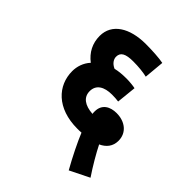

<svg xmlns="http://www.w3.org/2000/svg" viewBox="-204 -754 978 978"><g transform="rotate(45 285.0 -265.5)"><path d="M455 101 560 49C525 -3 492 -60 471 -102C506 -118 528 -145 528 -185C528 -242 483 -278 421 -278C377 -278 336 -258 336 -205C336 -200 336 -194 337 -188C279 -192 245 -216 245 -260C245 -306 282 -328 338 -328C355 -328 371 -327 385 -325L396 -432C383 -435 354 -438 333 -438C305 -438 279 -436 254 -430C227 -442 216 -462 216 -479C216 -511 241 -524 295 -524C334 -524 370 -520 395 -514L405 -623C376 -629 323 -632 278 -632C161 -632 82 -582 82 -495C82 -442 105 -398 147 -366C121 -338 110 -302 110 -269C110 -166 188 -80 336 -80C346 -80 355 -80 365 -81C384 -34 420 39 455 101Z"/></g></svg>

Font: Noto Sans
Style: Bold Italic
Weight: 700
Italic angle: -12°
Designer: Monotype Design Team
Foundry: Monotype Imaging Inc.
Version: Version 2.013